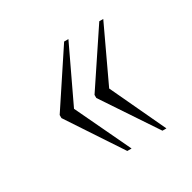

<svg xmlns="http://www.w3.org/2000/svg" viewBox="-93 -542 545 544"><g transform="rotate(-30 179.5 -270.0)"><path d="M293 -91H306L222 -270L306 -449H293L177 -275V-265ZM178 -91H192L107 -270L192 -449H178L63 -275V-265Z"/></g></svg>

Font: Noto Serif ExtraCondensed Thin
Style: Regular
Weight: 100
Width: 2
Designer: Monotype Design Team
Foundry: Monotype Imaging Inc.
Version: Version 2.013